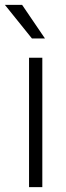

<svg xmlns="http://www.w3.org/2000/svg" viewBox="-41 -764 271 784"><path d="M131.8 0H77.6V-528.3H131.8ZM142.6 -606.9H89.4L-21 -744.1H49.3Z"/></svg>

Font: Roboto Condensed Light
Style: Regular
Weight: 300
Designer: Google
Version: Version 2.134; 2016